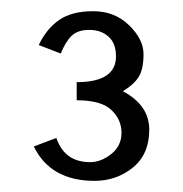

<svg xmlns="http://www.w3.org/2000/svg" viewBox="-20 -683 325 341"><path d="M48.8 -603Q62.5 -631.8 85 -647.5Q107.4 -663.1 145.5 -663.1Q183.6 -663.1 209.2 -638.2Q234.9 -613.3 234.9 -586.9Q234.9 -560.5 226.6 -546.9Q218.3 -533.2 198.2 -521Q245.1 -496.1 245.1 -452.6Q245.1 -409.2 216.1 -385.5Q187 -361.8 147.9 -361.8Q69.8 -361.8 40 -422.9L80.1 -438Q94.7 -395 140.1 -395Q159.2 -395 177.5 -409.4Q195.8 -423.8 195.8 -447.3Q195.8 -470.7 177.7 -487.8Q159.7 -504.9 116.2 -504.9V-537.1Q186 -537.1 186 -583Q186 -606.4 172.4 -618.2Q159.2 -629.9 138.7 -629.9Q118.2 -629.9 107.4 -619.6Q96.7 -609.4 87.9 -587.9Z"/></svg>

Font: Pfennig
Style: Medium
Weight: 500
Version: Version 20120410 ; ttfautohint (v0.8)